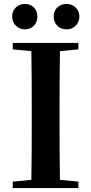

<svg xmlns="http://www.w3.org/2000/svg" viewBox="-20 -960 466 980"><path d="M107 -810C141 -810 171 -835 171 -876C171 -916 141 -940 107 -940C74 -940 42 -916 42 -876C42 -835 74 -810 107 -810ZM320 -810C353 -810 385 -835 385 -876C385 -916 353 -940 320 -940C284 -940 254 -916 254 -876C254 -835 284 -810 320 -810ZM45 -708 140 -699C142 -597 142 -496 142 -394V-346C142 -243 142 -141 140 -42L45 -33V0H380V-33L286 -42C284 -143 284 -245 284 -347V-394C284 -497 284 -599 286 -699L380 -708V-741H45Z"/></svg>

Font: Noto Serif SC
Style: Bold
Weight: 700
Designer: Ryoko NISHIZUKA 西塚涼子 (kana & ideographs); Frank Grießhammer (Latin, Greek & Cyrillic); Wenlong ZHANG 张文龙 (bopomofo); San
Foundry: Adobe
Version: Version 2.001;hotconv 1.1.0;makeotfexe 2.6.0